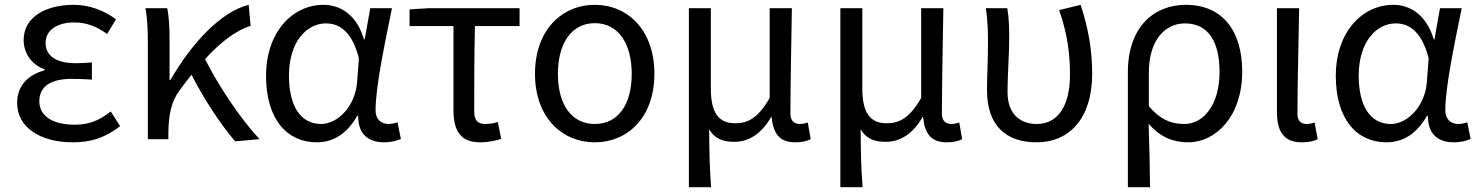

<svg xmlns="http://www.w3.org/2000/svg" viewBox="-20 -577 6132 796"><path d="M281 13C356 13 413 -4 478 -54L439 -115C388 -74 343 -60 290 -60C197 -60 143 -97 143 -157C143 -217 188 -250 277 -250C304 -250 330 -249 361 -247V-318C335 -316 315 -315 294 -315C206 -315 169 -350 169 -399C169 -455 221 -484 288 -484C338 -484 382 -467 424 -436L461 -497C410 -534 351 -557 285 -557C174 -557 78 -509 78 -411C78 -360 108 -310 164 -290V-285C103 -269 51 -227 51 -150C51 -49 147 13 281 13Z M1056 0C973 -89 884 -225 830 -332C897 -405 959 -451 1019 -470L1011 -557C894 -528 773 -395 687 -246H683V-416C683 -464 680 -514 673 -543H583C592 -495 593 -438 593 -394V0H678V-28C679 -99 690 -156 723 -200C740 -224 757 -246 774 -267C825 -167 897 -58 955 9Z M1293 13C1363 13 1420 -24 1461 -97H1465C1464 -21 1507 13 1572 13C1604 13 1626 6 1642 -1L1628 -70C1617 -66 1603 -63 1591 -63C1561 -63 1537 -82 1537 -119C1537 -218 1576 -400 1605 -543H1515L1492 -414H1489C1458 -518 1389 -557 1321 -557C1196 -557 1083 -448 1083 -262C1083 -84 1169 13 1293 13ZM1311 -63C1227 -63 1178 -136 1178 -263C1178 -406 1253 -480 1331 -480C1382 -480 1438 -453 1468 -335L1460 -232C1452 -140 1383 -63 1311 -63Z M1971 13C2005 13 2036 6 2058 -1L2044 -71C2026 -66 2009 -63 1991 -63C1961 -63 1946 -78 1946 -116C1946 -226 1946 -346 1949 -469H2134V-543H1756L1678 -538V-469H1860V-122C1860 -34 1889 13 1971 13Z M2446 13C2582 13 2693 -90 2693 -271C2693 -453 2582 -557 2446 -557C2310 -557 2198 -453 2198 -271C2198 -90 2310 13 2446 13ZM2446 -63C2349 -63 2293 -144 2293 -271C2293 -397 2349 -481 2446 -481C2543 -481 2599 -397 2599 -271C2599 -144 2543 -63 2446 -63Z M2836 199H2928C2922 114 2921 66 2920 -41C2946 2 2982 11 3025 11C3084 11 3137 -22 3177 -92H3179C3186 -19 3215 13 3277 13C3306 13 3325 8 3341 0L3329 -69C3316 -65 3306 -63 3297 -63C3273 -63 3257 -75 3257 -106C3257 -237 3261 -396 3263 -543H3171V-171C3120 -82 3076 -66 3027 -66C2956 -66 2927 -115 2927 -210V-543H2836Z M3464 199H3556C3550 114 3549 66 3548 -41C3574 2 3610 11 3653 11C3712 11 3765 -22 3805 -92H3807C3814 -19 3843 13 3905 13C3934 13 3953 8 3969 0L3957 -69C3944 -65 3934 -63 3925 -63C3901 -63 3885 -75 3885 -106C3885 -237 3889 -396 3891 -543H3799V-171C3748 -82 3704 -66 3655 -66C3584 -66 3555 -115 3555 -210V-543H3464Z M4278 13C4414 13 4508 -87 4508 -271C4508 -368 4492 -462 4460 -557L4371 -535C4406 -436 4416 -351 4416 -268C4416 -127 4358 -63 4279 -63C4214 -63 4157 -99 4157 -196C4157 -263 4164 -355 4164 -416C4164 -464 4163 -505 4156 -543H4067C4076 -486 4076 -438 4076 -394C4076 -330 4072 -266 4072 -202C4072 -58 4149 13 4278 13Z M4656 199H4748C4747 103 4745 34 4742 -64C4792 -6 4847 13 4906 13C5020 13 5130 -94 5130 -280C5130 -451 5047 -557 4896 -557C4764 -557 4656 -465 4656 -278ZM4890 -63C4843 -63 4794 -76 4743 -137V-276C4743 -413 4812 -480 4892 -480C4993 -480 5036 -399 5036 -279C5036 -144 4971 -63 4890 -63Z M5377 13C5408 13 5427 8 5443 0L5430 -69C5418 -65 5407 -63 5397 -63C5374 -63 5359 -75 5359 -106C5359 -237 5364 -396 5366 -543H5274V-113C5274 -32 5302 13 5377 13Z M5728 13C5798 13 5855 -24 5896 -97H5900C5899 -21 5942 13 6007 13C6039 13 6061 6 6077 -1L6063 -70C6052 -66 6038 -63 6026 -63C5996 -63 5972 -82 5972 -119C5972 -218 6011 -400 6040 -543H5950L5927 -414H5924C5893 -518 5824 -557 5756 -557C5631 -557 5518 -448 5518 -262C5518 -84 5604 13 5728 13ZM5746 -63C5662 -63 5613 -136 5613 -263C5613 -406 5688 -480 5766 -480C5817 -480 5873 -453 5903 -335L5895 -232C5887 -140 5818 -63 5746 -63Z"/></svg>

Font: Noto Sans CJK TC Regular
Style: Regular
Weight: 400
Designer: Ryoko NISHIZUKA (kana & ideographs); Paul D. Hunt (Latin, Greek & Cyrillic); Wenlong ZHANG (bopomofo); Sandoll Communica
Foundry: Adobe Systems Incorporated
Version: Version 1.001;PS 1.001;hotconv 1.0.78;makeotf.lib2.5.61930